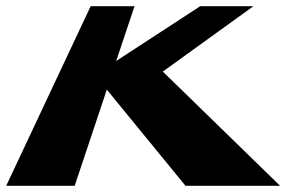

<svg xmlns="http://www.w3.org/2000/svg" viewBox="-34 -597 925 617"><path d="M866 0 489.2 -367 780.3 -577H609.3L339.4 -401L398.3 -577H257.3L-14 0H206L309.3 -309L562 0Z"/></svg>

Font: Hussar Milosc
Style: Obl
Weight: 700
Foundry: Cannot Into Space Fonts
Version: Version 1.02